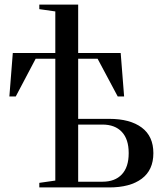

<svg xmlns="http://www.w3.org/2000/svg" viewBox="-20 -820 707 840"><path d="M651 -150Q651 -76 600 -38Q549 0 458 0H152V-20L222 -30V-563H136L49 -398H21L36 -588H222V-770L152 -780V-800H322V-588H508L523 -398H495L407 -563H322V-300H458Q549 -300 600 -262Q651 -224 651 -150ZM543 -151Q543 -211 513 -243Q483 -275 428 -275H322V-25H428Q483 -25 513 -57Q543 -89 543 -149Z"/></svg>

Font: Prata
Style: Regular
Weight: 400
Designer: Ivan Petrov
Foundry: Cyreal
Version: Version 2.000